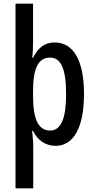

<svg xmlns="http://www.w3.org/2000/svg" viewBox="-20 -780 513 1040"><path d="M435 -270C435 -451 379 -550 276 -550C227 -550 189 -527 159 -467H155C158 -496 159 -526 159 -553V-760H64V240H160V6C160 -14 157 -39 154 -71H159C184 -18 229 10 282 10C380 10 435 -93 435 -270ZM338 -269C338 -160 319 -73 252 -73C188 -73 159 -132 159 -263V-286C159 -412 188 -468 251 -468C311 -468 338 -406 338 -269Z"/></svg>

Font: Noto Sans Gujarati ExtraCondensed Medium
Style: Regular
Weight: 500
Width: 2
Designer: Jelle Bosma - Monotype Design Team, Universal Thirst
Foundry: Monotype Imaging Inc.
Version: Version 2.106